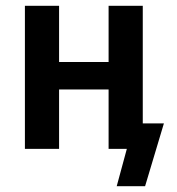

<svg xmlns="http://www.w3.org/2000/svg" viewBox="-20 -514 611 663"><path d="M383 129 418 0H365V-88H546L481 129ZM66 0V-494H184V-300H355V-494H473V0H355V-205H184V0Z"/></svg>

Font: Nunito Sans 10pt Condensed
Style: Bold
Weight: 700
Width: 3
Designer: Vernon Adams
Foundry: Vernon Adams
Version: Version 3.101;gftools[0.9.27]